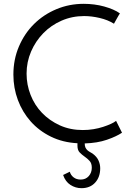

<svg xmlns="http://www.w3.org/2000/svg" viewBox="-20 -742 685 1004"><path d="M618 -48Q588 -28 538.5 -11Q489 6 423 8Q423 22 427 30Q431 38 437 43.5Q443 49 450.5 53Q458 57 464 61Q486 77 495 97Q504 117 504 138Q504 184 477.5 213Q451 242 406 242Q375 242 348.5 225Q322 208 310 173Q329 163 345 156Q350 174 365 185.5Q380 197 402 197Q428 197 444 179Q460 161 460 135Q460 112 448.5 99.5Q437 87 422.5 77Q408 67 396.5 55Q385 43 385 20V7Q308 3 246 -27.5Q184 -58 140.5 -107Q97 -156 73.5 -219Q50 -282 50 -352Q50 -431 79 -499Q108 -567 158 -616.5Q208 -666 275 -694Q342 -722 418 -722Q445 -722 472.5 -718.5Q500 -715 525 -708Q550 -701 571 -692Q592 -683 607 -672Q602 -664 599 -659Q596 -654 593 -648.5Q590 -643 586 -636Q582 -629 576 -618Q544 -638 501.5 -648Q459 -658 420 -658Q357 -658 302 -634Q247 -610 206.5 -568.5Q166 -527 142.5 -472.5Q119 -418 119 -357Q119 -299 140 -245.5Q161 -192 200 -151.5Q239 -111 293 -86.5Q347 -62 413 -62Q442 -62 469 -66.5Q496 -71 519 -78.5Q542 -86 559.5 -94Q577 -102 587 -110Z"/></svg>

Font: Josefin Sans
Style: Regular
Weight: 400
Designer: Santiago Orozco
Foundry: Typemade
Version: Version 1.0